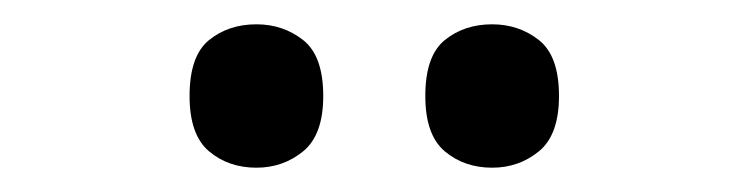

<svg xmlns="http://www.w3.org/2000/svg" viewBox="-20 -767 617 158"><path d="M385 -629Q362 -629 346 -642.5Q330 -656 330 -688Q330 -721 346 -734Q362 -747 385 -747Q407 -747 423.5 -734Q440 -721 440 -688Q440 -656 423.5 -642.5Q407 -629 385 -629ZM191 -629Q168 -629 152 -642.5Q136 -656 136 -688Q136 -721 152 -734Q168 -747 191 -747Q213 -747 229.5 -734Q246 -721 246 -688Q246 -656 229.5 -642.5Q213 -629 191 -629Z"/></svg>

Font: Noto Serif Hebrew Medium
Style: Regular
Weight: 500
Version: Version 2.003